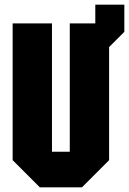

<svg xmlns="http://www.w3.org/2000/svg" viewBox="-20 -800 551 820"><path d="M34 -116V-700H202V-152H278V-700H387V-780H511V-664L446 -599V-116L330 0H150Z"/></svg>

Font: Tektur Condensed
Style: Bold
Weight: 700
Width: 3
Designer: Adam Jagosz
Foundry: Adam Jagosz
Version: Version 1.005;gftools[0.9.30]